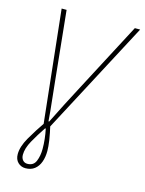

<svg xmlns="http://www.w3.org/2000/svg" viewBox="-131 -738 790 1049"><g transform="rotate(15 264.0 -213.0)"><path d="M118 234Q93 234 75.5 217Q58 200 58 170Q58 128 88 75.5Q118 23 164 -44L154 -8L84 -660H112L152 -268Q157 -214 163.5 -158Q170 -102 174 -46H178Q205 -100 234.5 -158Q264 -216 292 -268L498 -660H528L182 -6L186 -42Q200 19 205 53.5Q210 88 210 112Q210 147 200 174.5Q190 202 169.5 218Q149 234 118 234ZM122 208Q157 208 169.5 177.5Q182 147 182 108Q182 53 170 -4H166Q135 42 110.5 86Q86 130 86 166Q86 185 96 196.5Q106 208 122 208Z"/></g></svg>

Font: Source Sans 3 ExtraLight
Style: Italic
Weight: 250
Italic angle: -11°
Designer: Paul D. Hunt
Foundry: Adobe
Version: Version 3.046;hotconv 1.0.118;makeotfexe 2.5.65603